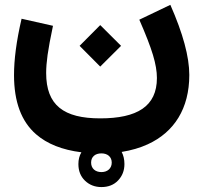

<svg xmlns="http://www.w3.org/2000/svg" viewBox="-20 -403 826 782"><path d="M547.4 -322.8C573.7 -262.7 592.3 -214.8 603 -179.2C613.8 -143.6 619.1 -112.3 619.1 -85.4C619.1 30.3 538.6 79.1 388.2 79.1C239.7 79.1 168 25.9 168 -105.5C168 -126.5 169.9 -150.9 173.8 -179.2C177.7 -207.5 185.1 -247.1 195.8 -297.9L67.9 -326.7C46.4 -234.4 37.1 -159.2 37.1 -97.2C37.1 11.7 66.9 91.8 127 144C171.9 183.1 233.4 207.5 311.5 217.3C303.2 231.4 299.3 247.1 299.3 265.1C299.3 293 308.1 315.4 326.2 333C344.2 350.1 366.2 358.9 393.1 358.9C420.9 358.9 443.8 350.1 460.9 332C478 314 486.8 292 486.8 265.1C486.8 246.1 482.9 230 475.6 215.8C514.6 209.5 550.3 199.2 582 184.6C689.5 135.3 751 39.1 751 -97.7C751 -171.9 725.1 -267.1 673.8 -383.3ZM388.2 -131.8 473.1 -216.3 388.2 -300.8 304.2 -216.3ZM393.1 221.7C418 221.7 435.1 235.8 435.1 259.3C435.1 282.7 418 297.9 393.1 297.9C368.2 297.9 351.1 283.2 351.1 259.3C351.1 235.4 367.7 221.7 393.1 221.7Z"/></svg>

Font: Estedad Bold
Style: Regular
Weight: 700
Designer: Amin Abedi
Version: Version 7.3